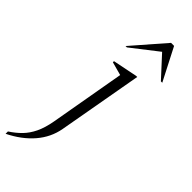

<svg xmlns="http://www.w3.org/2000/svg" viewBox="-369 -735 987 987"><g transform="rotate(45 125.0 -241.0)"><path d="M-67 225V208Q-33 186 -7.5 160Q18 134 36 97Q54 60 64 5L136 -405L63 -425V-433L197 -460H205L123 0Q110 72 61 129Q12 186 -67 225ZM50 -530 204 -707H226L317 -530H307L204 -642L60 -530Z"/></g></svg>

Font: Spectral Light
Style: Italic
Weight: 300
Italic angle: -10°
Designer: Jean-Baptiste Levee
Foundry: Production Type
Version: Version 2.001